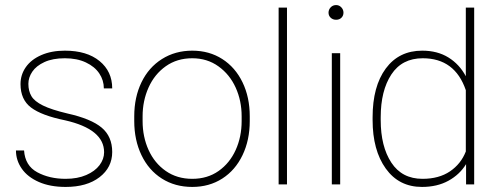

<svg xmlns="http://www.w3.org/2000/svg" viewBox="-20 -728 1964 758"><path d="M237 -253Q144 -272 102.5 -303.5Q61 -335 61 -396Q61 -433 82 -463Q103 -493 143 -510.5Q183 -528 236 -528Q323 -528 373 -487Q423 -446 423 -379H390Q390 -411 372 -438Q354 -465 319 -481.5Q284 -498 236 -498Q188 -498 155.5 -483Q123 -468 107.5 -445Q92 -422 92 -397Q92 -369 104 -348.5Q116 -328 149.5 -311.5Q183 -295 246 -280Q340 -259 381.5 -224Q423 -189 423 -128Q423 -67 373 -28.5Q323 10 239 10Q178 10 133.5 -9.5Q89 -29 66 -62Q43 -95 43 -134H75Q79 -74 127 -48Q175 -22 239 -22Q286 -22 320.5 -37Q355 -52 373 -76Q391 -100 391 -127Q391 -218 237 -253Z M739 -528Q806 -528 857.5 -495Q909 -462 937.5 -403Q966 -344 966 -269V-250Q966 -175 937.5 -115.5Q909 -56 857.5 -23Q806 10 739 10Q671 10 619 -23Q567 -56 538.5 -115.5Q510 -175 510 -250V-269Q510 -344 538.5 -403Q567 -462 619.5 -495Q672 -528 739 -528ZM739 -22Q799 -22 843 -53Q887 -84 910.5 -136Q934 -188 934 -250V-269Q934 -330 910.5 -382Q887 -434 842.5 -466Q798 -498 739 -498Q679 -498 634.5 -466.5Q590 -435 566.5 -382.5Q543 -330 543 -269V-250Q543 -188 566.5 -136Q590 -84 634.5 -53Q679 -22 739 -22Z M1080 -698H1113V0H1080Z M1307 -708Q1319 -708 1327.5 -699Q1336 -690 1336 -678Q1336 -666 1328 -658Q1320 -650 1307 -650Q1294 -650 1285.5 -658Q1277 -666 1277 -678Q1277 -690 1285.5 -699Q1294 -708 1307 -708ZM1290 -518H1323V0H1290Z M1647 -528Q1707 -528 1750.5 -501Q1794 -474 1819 -427V-698H1852V0H1820V-80Q1795 -39 1750.5 -14.5Q1706 10 1646 10Q1555 10 1503 -62.5Q1451 -135 1451 -254V-265Q1451 -387 1503 -457.5Q1555 -528 1647 -528ZM1648 -22Q1713 -22 1756.5 -51.5Q1800 -81 1819 -130V-372Q1776 -498 1649 -498Q1567 -498 1525 -434Q1483 -370 1483 -265V-254Q1483 -150 1525 -86Q1567 -22 1648 -22Z"/></svg>

Font: Freesentation 1 Thin
Style: Regular
Weight: 250
Designer: glyphs from Roboto by Christian Robertson / Hangul glyphs from Noto Sans CJK(Source Han Sans) by Jang Soo-young and Kang
Foundry: PT&
Version: Version 2.001